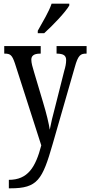

<svg xmlns="http://www.w3.org/2000/svg" viewBox="-20 -786 490 1042"><path d="M185 -619V-606H220C268 -649 336 -721 356 -756V-766H260C245 -721 213 -670 185 -619ZM28 190V236H37C184 236 210 190 266 -5L386 -422C404 -487 417 -495 448 -495H450V-536H287V-495H290C323 -494 339 -486 339 -460C339 -441 335 -423 329 -403L279 -205C266 -157 257 -119 250 -82C245 -116 233 -167 213 -233L165 -394C156 -423 150 -445 150 -462C150 -481 161 -495 198 -495H201V-536H3V-495H6C37 -495 46 -486 61 -442L204 3C173 122 131 190 28 190Z"/></svg>

Font: Noto Serif Sinhala ExtraCondensed
Style: Regular
Weight: 400
Width: 2
Designer: Jelle Bosma - Monotype Design Team
Foundry: Monotype Imaging Inc.
Version: Version 2.007